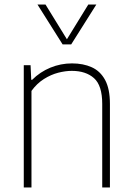

<svg xmlns="http://www.w3.org/2000/svg" viewBox="-20 -828 584 848"><path d="M85 0V-540H115L118 -475.5H122Q157 -510.5 202.5 -529.2Q248 -548 298 -548Q347.5 -548 385.2 -531Q423 -514 444.2 -474.8Q465.5 -435.5 465.5 -369V0H431.5V-369Q431.5 -450.5 395.2 -482.8Q359 -515 297 -515Q269 -515 237 -506.8Q205 -498.5 174 -479Q143 -459.5 119 -426.5V0ZM256.5 -632 145.5 -808H181L282 -644H269L370 -808H405.5L294.5 -632Z"/></svg>

Font: Encode Sans Condensed Thin Thin
Style: Regular
Weight: 250
Version: Version 3.002